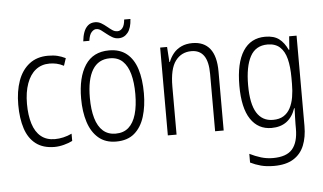

<svg xmlns="http://www.w3.org/2000/svg" viewBox="-60 -821 1955 1161"><g transform="rotate(-5 917.5 -240.5)"><path d="M246 10Q177 10 133 -23.5Q89 -57 69 -118.5Q49 -180 49 -263Q49 -345 71.5 -408Q94 -471 140 -507Q186 -543 254 -543Q287 -543 311.5 -537Q336 -531 360 -519L345 -474Q322 -486 301 -490.5Q280 -495 259 -495Q210 -495 175 -467.5Q140 -440 121 -387.5Q102 -335 102 -264Q102 -195 118 -143.5Q134 -92 167.5 -64.5Q201 -37 252 -37Q277 -37 303.5 -43Q330 -49 355 -61V-17Q334 -6 303.5 2Q273 10 246 10Z M812 -267Q812 -188 792.5 -125Q773 -62 731 -26Q689 10 620 10Q555 10 513 -26Q471 -62 451 -124.5Q431 -187 431 -267Q431 -396 479 -469.5Q527 -543 624 -543Q690 -543 731.5 -509Q773 -475 792.5 -413.5Q812 -352 812 -267ZM484 -267Q484 -195 499 -143.5Q514 -92 544.5 -65Q575 -38 621 -38Q669 -38 699.5 -65Q730 -92 745 -143.5Q760 -195 760 -267Q760 -337 746 -388Q732 -439 702.5 -467Q673 -495 625 -495Q555 -495 519.5 -437Q484 -379 484 -267ZM474 -611Q477 -642 486 -666.5Q495 -691 512 -705.5Q529 -720 555 -720Q575 -720 592 -710Q609 -700 624.5 -687Q640 -674 654.5 -664Q669 -654 686 -654Q703 -654 716 -669.5Q729 -685 732 -721H770Q767 -666 745 -638.5Q723 -611 689 -611Q668 -611 650.5 -621.5Q633 -632 617.5 -644.5Q602 -657 588 -667.5Q574 -678 558 -678Q544 -678 530 -663Q516 -648 511 -611Z M1130 -543Q1200 -543 1236.5 -497Q1273 -451 1273 -358V0H1221V-348Q1221 -423 1195.5 -459Q1170 -495 1120 -495Q1059 -495 1023 -447Q987 -399 987 -291V0H934V-533H976L982 -441H985Q996 -470 1015 -493Q1034 -516 1063 -529.5Q1092 -543 1130 -543Z M1572 -543Q1625 -543 1656 -519.5Q1687 -496 1707 -452H1711L1717 -533H1762V15Q1762 83 1741.5 133.5Q1721 184 1676 212Q1631 240 1558 240Q1513 240 1479 231Q1445 222 1415 207V154Q1449 171 1483.5 181.5Q1518 192 1556 192Q1638 192 1673.5 151Q1709 110 1709 27V-1Q1709 -25 1710 -46Q1711 -67 1712 -97H1709Q1691 -44 1654.5 -17Q1618 10 1563 10Q1482 10 1436.5 -58Q1391 -126 1391 -261Q1391 -399 1437.5 -471Q1484 -543 1572 -543ZM1582 -495Q1510 -495 1477 -434Q1444 -373 1444 -260Q1444 -147 1477.5 -92.5Q1511 -38 1576 -38Q1615 -38 1640.5 -54Q1666 -70 1681 -98.5Q1696 -127 1702.5 -164.5Q1709 -202 1709 -245V-283Q1709 -349 1697 -396.5Q1685 -444 1657 -469.5Q1629 -495 1582 -495Z"/></g></svg>

Font: Noto Sans Bengali Condensed Light
Style: Regular
Weight: 300
Width: 3
Designer: Jelle Bosma - Monotype Design Team
Foundry: Monotype Imaging Inc.
Version: Version 2.003